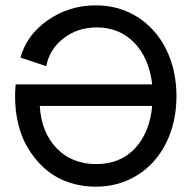

<svg xmlns="http://www.w3.org/2000/svg" viewBox="-20 -682 712 714"><path d="M335.9 12.2Q280.3 12.2 231 -5.6Q181.6 -23.4 144 -57.4Q106.4 -91.3 80.3 -137.5Q54.2 -183.6 43.2 -242.9Q32.2 -302.2 38.1 -368.2H545.9Q534.7 -466.3 479.2 -523.2Q423.8 -580.1 339.8 -580.1Q270 -580.1 217.5 -540.5Q165 -501 151.9 -436L56.2 -467.8Q79.1 -552.2 158.2 -607.2Q237.3 -662.1 335.9 -662.1Q422.4 -662.1 491 -618.9Q559.6 -575.7 597.9 -498.5Q636.2 -421.4 636.2 -324.2Q636.2 -227.5 597.9 -150.6Q559.6 -73.7 491 -30.8Q422.4 12.2 335.9 12.2ZM127.9 -288.1Q133.8 -189.5 190.7 -130.6Q247.6 -71.8 337.9 -71.8Q427.2 -71.8 482.2 -130.6Q537.1 -189.5 545.9 -288.1Z"/></svg>

Font: Apfel Grotezk
Style: Regular
Weight: 400
Designer: Luigi Gorlero
Foundry: © 2023, Luigi Gorlero & Collletttivo
Version: Version 2.000;Glyphs 3.2 (3217)